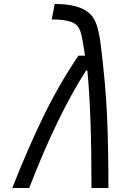

<svg xmlns="http://www.w3.org/2000/svg" viewBox="-20 -947 707 967"><path d="M419.9 -591.8H413.4Q266.9 -362.6 127 0H41.7Q119.1 -196.6 197.6 -358.4Q276 -520.2 375 -666.7H408.2Q393.2 -766.3 384.8 -789.1Q377 -810.5 363.9 -822.3Q334 -849 240.2 -849L255.9 -927.1Q383.5 -927.1 434.9 -875.7Q457.7 -852.9 469.4 -813.5Q481.1 -774.1 488.3 -714.2Q511.7 -522.8 518.9 -367.2Q526 -211.6 526 0H440.8Q440.8 -383.5 419.9 -591.8Z"/></svg>

Font: Monoid
Style: Italic
Weight: 400
Width: 4
Italic angle: -11°
Monospace: yes
Version: Version 0.61